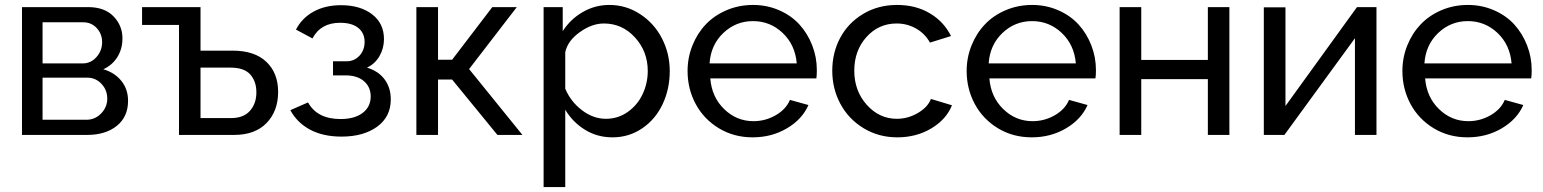

<svg xmlns="http://www.w3.org/2000/svg" viewBox="-20 -551 6301 784"><path d="M69.8 0V-522H339.8Q406.7 -522 443.4 -484.4Q480 -446.8 480 -394Q480 -351.6 459.5 -318.4Q439 -285.2 401.9 -268.1Q447.8 -254.9 475.3 -220.9Q502.9 -187 502.9 -139.2Q502.9 -74.2 457 -37.1Q411.1 0 335 0ZM153.8 -292H316.9Q351.1 -292 374 -318.1Q397 -344.2 397 -378.9Q397 -412.6 375 -436.3Q353 -460 319.8 -460H153.8ZM153.8 -62H333Q368.2 -62 393.1 -87.9Q418 -113.8 418 -147.9Q418 -183.6 394.3 -208.7Q370.6 -233.9 335.9 -233.9H153.8Z M710.9 0V-449.2H560.1V-522H798.8V-344.2H930.2Q1019.5 -344.2 1067.6 -298.6Q1115.7 -252.9 1115.7 -175.8Q1115.7 -97.7 1068.6 -48.8Q1021.5 0 935.1 0ZM798.8 -68.8H922.9Q974.6 -68.8 1000.7 -98.6Q1026.9 -128.4 1026.9 -173.8Q1026.9 -218.8 1002 -246.8Q977.1 -274.9 920.9 -274.9H798.8Z M1374.5 6.8Q1299.8 6.8 1246.8 -21.2Q1193.8 -49.3 1165.5 -101.1L1237.8 -132.8Q1275.4 -64.9 1370.6 -64.9Q1427.7 -64.9 1460.7 -89.8Q1493.7 -114.7 1493.7 -157.2Q1493.7 -195.3 1466.8 -219Q1439.9 -242.7 1392.6 -243.2H1339.8V-300.8H1395.5Q1426.8 -300.8 1447.8 -323.5Q1468.8 -346.2 1468.8 -379.9Q1468.8 -416 1442.9 -437Q1417 -458 1368.7 -458Q1289.6 -458 1255.9 -394L1188.5 -430.2Q1213.4 -478 1261 -503.9Q1308.6 -529.8 1372.6 -529.8Q1450.7 -529.8 1499.3 -492.7Q1547.9 -455.6 1547.9 -391.1Q1547.9 -353.5 1529.5 -321.8Q1511.2 -290 1478.5 -274.9Q1525.4 -260.7 1550.5 -226.8Q1575.7 -192.9 1575.7 -145Q1575.7 -74.2 1520 -33.7Q1464.4 6.8 1374.5 6.8Z M1680.2 0V-522H1768.6V-307.1H1826.2L1990.2 -522H2090.3L1895.5 -269L2113.3 0H2011.2L1826.2 -226.1H1768.6V0Z M2288.1 -103V212.9H2199.7V-522H2277.8V-423.8Q2309.1 -472.7 2359.4 -501.7Q2409.7 -530.8 2467.8 -530.8Q2537.1 -530.8 2594.5 -492.9Q2651.9 -455.1 2683.3 -393.6Q2714.8 -332 2714.8 -261.2Q2714.8 -187 2685.5 -125.2Q2656.2 -63.5 2602.3 -26.9Q2548.3 9.8 2481 9.8Q2418.9 9.8 2368.9 -21Q2318.8 -51.8 2288.1 -103ZM2625 -261.2Q2625 -340.8 2573 -397.9Q2521 -455.1 2445.8 -455.1Q2397 -455.1 2347.4 -419.7Q2297.9 -384.3 2288.1 -337.9V-189Q2310.1 -136.2 2356.2 -101.1Q2402.3 -65.9 2454.1 -65.9Q2503.9 -65.9 2543.7 -94.2Q2583.5 -122.6 2604.2 -167Q2625 -211.4 2625 -261.2Z M3053.2 9.8Q2976.6 9.8 2915.3 -27.3Q2854 -64.5 2820.8 -126.2Q2787.6 -188 2787.6 -261.2Q2787.6 -315.9 2807.4 -365.2Q2827.1 -414.6 2861.8 -451.2Q2896.5 -487.8 2946.8 -509.3Q2997.1 -530.8 3054.7 -530.8Q3112.3 -530.8 3161.9 -509Q3211.4 -487.3 3244.6 -450.7Q3277.8 -414.1 3296.6 -365.7Q3315.4 -317.4 3315.4 -265.1Q3315.4 -242.7 3313.5 -231H2880.4Q2886.2 -154.8 2937 -105.5Q2987.8 -56.2 3056.6 -56.2Q3105 -56.2 3147.2 -80.3Q3189.5 -104.5 3205.6 -143.1L3281.2 -122.1Q3255.4 -63.5 3193.1 -26.9Q3130.9 9.8 3053.2 9.8ZM2877.4 -292H3233.4Q3227.1 -367.7 3176 -416.3Q3125 -464.8 3054.7 -464.8Q2984.4 -464.8 2933.3 -416Q2882.3 -367.2 2877.4 -292Z M3644 9.8Q3567.4 9.8 3506.1 -27.6Q3444.8 -64.9 3411.6 -127Q3378.4 -189 3378.4 -262.2Q3378.4 -335.9 3410.9 -396.7Q3443.4 -457.5 3504.4 -494.1Q3565.4 -530.8 3643.1 -530.8Q3719.2 -530.8 3776.6 -496.8Q3834 -462.9 3863.3 -403.8L3777.3 -377Q3757.3 -413.6 3720.9 -434.3Q3684.6 -455.1 3641.1 -455.1Q3567.9 -455.1 3518.1 -399.9Q3468.3 -344.7 3468.3 -262.2Q3468.3 -180.2 3519.3 -123Q3570.3 -65.9 3642.1 -65.9Q3687.5 -65.9 3728.3 -89.8Q3769 -113.8 3781.2 -147L3867.2 -121.1Q3843.8 -63 3782.7 -26.6Q3721.7 9.8 3644 9.8Z M4192.9 9.8Q4116.2 9.8 4054.9 -27.3Q3993.7 -64.5 3960.4 -126.2Q3927.2 -188 3927.2 -261.2Q3927.2 -315.9 3947 -365.2Q3966.8 -414.6 4001.5 -451.2Q4036.1 -487.8 4086.4 -509.3Q4136.7 -530.8 4194.3 -530.8Q4252 -530.8 4301.5 -509Q4351.1 -487.3 4384.3 -450.7Q4417.5 -414.1 4436.3 -365.7Q4455.1 -317.4 4455.1 -265.1Q4455.1 -242.7 4453.1 -231H4020Q4025.9 -154.8 4076.7 -105.5Q4127.4 -56.2 4196.3 -56.2Q4244.6 -56.2 4286.9 -80.3Q4329.1 -104.5 4345.2 -143.1L4420.9 -122.1Q4395 -63.5 4332.8 -26.9Q4270.5 9.8 4192.9 9.8ZM4017.1 -292H4373Q4366.7 -367.7 4315.7 -416.3Q4264.6 -464.8 4194.3 -464.8Q4124 -464.8 4073 -416Q4022 -367.2 4017.1 -292Z M4551.8 0V-522H4640.1V-306.2H4912.1V-522H5000V0H4912.1V-228H4640.1V0Z M5140.6 0V-521H5229V-118.2L5521 -522H5600.6V0H5512.7V-395L5224.6 0Z M5972.2 9.8Q5895.5 9.8 5834.2 -27.3Q5772.9 -64.5 5739.7 -126.2Q5706.5 -188 5706.5 -261.2Q5706.5 -315.9 5726.3 -365.2Q5746.1 -414.6 5780.8 -451.2Q5815.4 -487.8 5865.7 -509.3Q5916 -530.8 5973.6 -530.8Q6031.2 -530.8 6080.8 -509Q6130.4 -487.3 6163.6 -450.7Q6196.8 -414.1 6215.6 -365.7Q6234.4 -317.4 6234.4 -265.1Q6234.4 -242.7 6232.4 -231H5799.3Q5805.2 -154.8 5856 -105.5Q5906.7 -56.2 5975.6 -56.2Q6023.9 -56.2 6066.2 -80.3Q6108.4 -104.5 6124.5 -143.1L6200.2 -122.1Q6174.3 -63.5 6112.1 -26.9Q6049.8 9.8 5972.2 9.8ZM5796.4 -292H6152.3Q6146 -367.7 6095 -416.3Q6043.9 -464.8 5973.6 -464.8Q5903.3 -464.8 5852.3 -416Q5801.3 -367.2 5796.4 -292Z"/></svg>

Font: Rawline Medium
Style: Regular
Weight: 500
Designer: Matt McInerney, Pablo Impallari, Rodrigo Fuenzalida
Foundry: Matt McInerney, Pablo Impallari, Rodrigo Fuenzalida
Version: Version 4.020;PS 004.020;hotconv 1.0.88;makeotf.lib2.5.64775